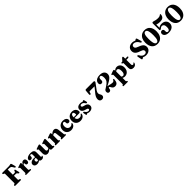

<svg xmlns="http://www.w3.org/2000/svg" viewBox="1001 -3910 7331 7331"><g transform="rotate(-45 4666.0 -244.5)"><path d="M431.5 -700Q461 -700 478.2 -708.5Q495.5 -717 512.5 -717Q531.5 -717 541 -706.5Q550.5 -696 557 -672.5L596 -525.5Q599.5 -512 592.2 -502.5Q585 -493 571.5 -490.5Q560.5 -488.5 550.2 -492.8Q540 -497 533 -513Q507 -564.5 484.2 -591.5Q461.5 -618.5 437.2 -628.2Q413 -638 382 -638H296V-364.5H375Q408 -364.5 421.8 -377.5Q435.5 -390.5 443 -426Q449.5 -449.5 471 -450Q494 -450.5 499.5 -425L535 -274.5Q542 -244 518 -236Q496 -228.5 480.5 -251Q458.5 -283 441 -294Q423.5 -305 387.5 -305H296V-101.5Q296 -75.5 322 -69L361.5 -60.5Q385 -53.5 385 -29.5Q385 0 350 0H73.5Q38.5 0 38.5 -29.5Q38.5 -52 61 -62L85 -69Q97 -73.5 103.5 -80.8Q110 -88 110 -101.5V-598.5Q110 -612 103.5 -619.2Q97 -626.5 85 -631L61 -638Q38.5 -648 38.5 -670.5Q38.5 -700 73.5 -700Z M837 -438.5 842 -364Q859.5 -419.5 893.8 -446.8Q928 -474 969.5 -474Q1014.5 -474 1039.5 -445.5Q1064.5 -417 1064.5 -362Q1064.5 -310 1043 -285.2Q1021.5 -260.5 987.5 -260.5Q953.5 -260.5 936.2 -277.8Q919 -295 918.5 -325.5V-344.5Q918 -372.5 894.5 -372.5Q874.5 -372.5 859.8 -346.2Q845 -320 845 -265V-93.5Q845 -62.5 868.5 -58.5L907.5 -52Q931 -48.5 931 -25.5Q931 0 901 0H662.5Q633 0 633 -25.5Q633 -42 651 -52L665.5 -56.5Q673 -60 676.5 -67.2Q680 -74.5 680 -92V-340Q680 -354.5 676.2 -360.5Q672.5 -366.5 665 -369L646.5 -371.5Q629.5 -378.5 629.5 -394Q629.5 -412.5 655.5 -422.5L766 -459Q801 -472 813 -472Q823 -472 829 -464.5Q835 -457 837 -438.5Z M1100 -103.5Q1100 -167.5 1155.5 -205.2Q1211 -243 1313.5 -243Q1346.5 -243 1372 -236.5V-373Q1372 -399 1359 -413.8Q1346 -428.5 1323 -428.5Q1302 -428.5 1289.8 -418.8Q1277.5 -409 1277.5 -394V-356Q1277.5 -321.5 1254.5 -301.8Q1231.5 -282 1190.5 -282Q1120.5 -282 1120.5 -343.5Q1120.5 -374.5 1146.8 -404.2Q1173 -434 1225.5 -453.8Q1278 -473.5 1356 -473.5Q1448 -473.5 1492.5 -436.5Q1537 -399.5 1537 -335V-99Q1537 -75 1557 -75Q1570 -75 1577.5 -88Q1582.5 -93.5 1588 -93.5Q1603.5 -93.5 1603.5 -73.5Q1603.5 -55.5 1590.5 -35.5Q1577.5 -15.5 1552.2 -2Q1527 11.5 1490 11.5Q1449 11.5 1422 -4.2Q1395 -20 1387.5 -46.5Q1362 -18.5 1323 -3.5Q1284 11.5 1241 11.5Q1177.5 11.5 1138.8 -20.8Q1100 -53 1100 -103.5ZM1266.5 -133Q1266.5 -99.5 1282.8 -82.5Q1299 -65.5 1325 -65.5Q1350.5 -65.5 1372 -80.5V-196.5Q1353 -203.5 1331 -203.5Q1301 -203.5 1283.8 -185Q1266.5 -166.5 1266.5 -133Z M1672.5 -133V-339.5Q1672.5 -354 1668.8 -359.8Q1665 -365.5 1657 -368.5L1639 -370.5Q1622 -377.5 1622 -393.5Q1622 -411.5 1647.5 -421.5L1758 -459.5Q1792.5 -472.5 1808.5 -472.5Q1823 -472.5 1830.8 -463.8Q1838.5 -455 1838.5 -441.5V-164Q1838.5 -127.5 1854.2 -109.2Q1870 -91 1897.5 -91Q1916 -91 1935 -99Q1954 -107 1973 -124L1974 -125V-339.5Q1974 -354 1970 -359.8Q1966 -365.5 1958.5 -368.5L1940.5 -370.5Q1923 -377.5 1923 -393.5Q1923 -411.5 1949 -421.5L2059 -459.5Q2077.5 -466.5 2088.5 -469.5Q2099.5 -472.5 2110.5 -472.5Q2124.5 -472.5 2132 -463.8Q2139.5 -455 2139.5 -441.5V-92.5Q2139.5 -75 2143.2 -67.5Q2147 -60 2154.5 -56.5L2169 -52Q2186.5 -42 2186.5 -25.5Q2186.5 0 2157.5 0H2040.5Q2013.5 0 1996 -18.2Q1978.5 -36.5 1978.5 -64.5V-77.5Q1924.5 -29 1881.8 -8.5Q1839 12 1801.5 12Q1744 12 1708.2 -26.5Q1672.5 -65 1672.5 -133Z M2447.5 -442V-386.5Q2499.5 -433 2539.8 -453.5Q2580 -474 2615.5 -474Q2672.5 -474 2703.2 -437.5Q2734 -401 2741 -337L2768 -93Q2769.5 -75 2772.5 -67.5Q2775.5 -60 2783 -56.5L2797 -51.5Q2814.5 -41.5 2814.5 -25.5Q2814.5 0 2785.5 0H2583.5Q2556 0 2556 -26Q2556 -41 2570.5 -49.5L2585.5 -54.5Q2593.5 -58 2597.5 -66Q2601.5 -74 2600 -92L2577.5 -301Q2573.5 -336 2560.5 -353.2Q2547.5 -370.5 2520.5 -370.5Q2486.5 -370.5 2450 -337.5L2447.5 -335.5V-92.5Q2447.5 -74 2450.8 -66Q2454 -58 2462 -54.5L2476.5 -49.5Q2490.5 -41 2490.5 -26Q2490.5 0 2463.5 0H2263.5Q2234.5 0 2234.5 -25.5Q2234.5 -42 2252 -51.5L2267 -56.5Q2274.5 -60 2278 -67.5Q2281.5 -75 2281.5 -92.5V-340Q2281.5 -354.5 2277.8 -360.2Q2274 -366 2266 -368.5L2248 -371Q2231 -378 2231 -394Q2231 -412 2256.5 -422L2367 -460Q2385 -467 2396.2 -470Q2407.5 -473 2418 -473Q2432 -473 2439.8 -464.2Q2447.5 -455.5 2447.5 -442Z M3289.5 -335Q3289.5 -301 3267.2 -279.5Q3245 -258 3207.5 -258Q3170.5 -258 3151.2 -278.8Q3132 -299.5 3132 -333.5V-355.5Q3132 -383 3117 -398.5Q3102 -414 3075.5 -414Q3040 -414 3016 -379.8Q2992 -345.5 2992 -281.5Q2992 -194 3033.8 -149.2Q3075.5 -104.5 3138.5 -104.5Q3215 -104.5 3251 -158Q3267 -173 3276 -172.5Q3291.5 -172 3291 -149Q3288 -104.5 3261 -68Q3234 -31.5 3187.5 -10Q3141 11.5 3080 11.5Q3011.5 11.5 2957.8 -16.8Q2904 -45 2873.2 -97.2Q2842.5 -149.5 2842.5 -221Q2842.5 -293 2873.5 -350.2Q2904.5 -407.5 2960.8 -440.8Q3017 -474 3093.5 -474Q3185.5 -474 3237.5 -433.2Q3289.5 -392.5 3289.5 -335Z M3798 -287.5Q3798 -229 3737 -229H3491.5Q3502.5 -163.5 3541 -131.2Q3579.5 -99 3637.5 -99Q3677.5 -99 3708.8 -115.8Q3740 -132.5 3756.5 -162.5Q3772 -177.5 3781.5 -177Q3797 -176.5 3796.5 -154Q3795.5 -109.5 3768.2 -71.8Q3741 -34 3692.8 -11.2Q3644.5 11.5 3581 11.5Q3508.5 11.5 3453.8 -18Q3399 -47.5 3368.5 -100.2Q3338 -153 3338 -223Q3338 -297 3367.5 -353.5Q3397 -410 3453 -442Q3509 -474 3588 -474Q3653.5 -474 3700.5 -449.2Q3747.5 -424.5 3772.8 -382.5Q3798 -340.5 3798 -287.5ZM3487.5 -280Q3487.5 -275.5 3487.5 -272H3608Q3632.5 -272 3632.5 -296Q3632.5 -356.5 3613 -385.2Q3593.5 -414 3565.5 -414Q3532 -414 3509.8 -381.2Q3487.5 -348.5 3487.5 -280Z M4059.5 -39.5Q4089 -39.5 4104.2 -53Q4119.5 -66.5 4119.5 -87Q4119.5 -107 4104 -122Q4088.5 -137 4045 -148.5Q3970.5 -166.5 3927.8 -190.5Q3885 -214.5 3867.2 -246.5Q3849.5 -278.5 3849.5 -320Q3849.5 -390.5 3898.2 -432.2Q3947 -474 4041.5 -474Q4088.5 -474 4112.8 -462.5Q4137 -451 4150.5 -451Q4163.5 -451 4175.8 -462.5Q4188 -474 4202.5 -474Q4212 -474 4219.5 -468Q4227 -462 4232.5 -445.5L4254.5 -358.5Q4268.5 -314 4242.5 -304Q4215.5 -294 4195 -322Q4161.5 -375.5 4126.8 -399.2Q4092 -423 4050 -423Q4017 -423 4000.8 -408.2Q3984.5 -393.5 3984.5 -370.5Q3984.5 -347 4003.8 -331Q4023 -315 4078.5 -302.5Q4171.5 -283.5 4213 -242.8Q4254.5 -202 4254.5 -138Q4254.5 -93 4230.8 -59.2Q4207 -25.5 4165.5 -6.8Q4124 12 4070.5 12Q4036 12 4015.2 5.8Q3994.5 -0.5 3982.5 -6.8Q3970.5 -13 3963.5 -13Q3950.5 -13 3937.5 -0.8Q3924.5 11.5 3911 11.5Q3891 11.5 3885.5 -17.5L3869.5 -103Q3861 -146 3884 -153.5Q3906.5 -160.5 3928 -130.5Q3958.5 -82 3991 -60.8Q4023.5 -39.5 4059.5 -39.5Z M4852 -87Q4852 -46 4823.2 -15.8Q4794.5 14.5 4738 14.5Q4683 14.5 4650.8 -19.2Q4618.5 -53 4618.5 -115Q4618.5 -175 4651.5 -239.5Q4684.5 -304 4761.5 -390L4887 -546H4639Q4620.5 -546 4612.2 -539.2Q4604 -532.5 4600 -516L4586 -462Q4579 -433.5 4551.5 -433.5Q4518 -433.5 4520.5 -470.5L4536.5 -658Q4538 -677 4549 -688.5Q4560 -700 4580 -700H4982.5Q5006 -700 5018.5 -688.8Q5031 -677.5 5031 -659Q5031 -648 5024.8 -634.2Q5018.5 -620.5 5000 -599.5L4892.5 -454.5Q4853 -405.5 4831.5 -371.8Q4810 -338 4801.5 -311.8Q4793 -285.5 4793 -258.5Q4793 -232.5 4801.8 -212.2Q4810.5 -192 4822.5 -173.5Q4834.5 -155 4843.2 -134.5Q4852 -114 4852 -87Z M5053 -75.5Q5053 -150 5122.5 -182L5216.5 -243.5Q5303 -297.5 5344.2 -359.5Q5385.5 -421.5 5385.5 -508.5Q5385.5 -593.5 5365 -629.8Q5344.5 -666 5309.5 -666Q5272 -666 5254.8 -640.8Q5237.5 -615.5 5237.5 -573V-517.5Q5237.5 -477 5214 -453.5Q5190.5 -430 5151.5 -430Q5112.5 -430 5089.8 -454.2Q5067 -478.5 5067 -522.5Q5067 -572 5095.5 -615.8Q5124 -659.5 5182.5 -686.8Q5241 -714 5330 -714Q5456.5 -714 5517.8 -659.2Q5579 -604.5 5579 -519.5Q5579 -468 5553.2 -423Q5527.5 -378 5470.5 -334.2Q5413.5 -290.5 5320 -243L5236 -199.5Q5277.5 -196.5 5315.8 -185.8Q5354 -175 5392.2 -165.2Q5430.5 -155.5 5472.5 -155.5Q5506.5 -155.5 5527.2 -169.5Q5548 -183.5 5561.5 -213.5Q5574.5 -236.5 5593 -235Q5615.5 -232.5 5612 -192.5Q5602.5 -80.5 5560.5 -33.2Q5518.5 14 5449.5 14Q5395.5 14 5360.5 -10.5Q5325.5 -35 5296.5 -96.5Q5284 -117 5275.5 -125Q5267 -133 5255.5 -133Q5242.5 -133 5235 -121Q5227.5 -109 5224.5 -81Q5219 -29 5195 -7.5Q5171 14 5130.5 14Q5096.5 14 5074.8 -10Q5053 -34 5053 -75.5Z M5865.5 -442V-406.5Q5896.5 -439 5932.8 -456.5Q5969 -474 6012 -474Q6069 -474 6113 -445.2Q6157 -416.5 6182 -365Q6207 -313.5 6207 -245Q6207 -166 6176.8 -108.2Q6146.5 -50.5 6094 -19Q6041.5 12.5 5975 12.5Q5914.5 12.5 5871.5 -17V140.5Q5871.5 158.5 5875 166Q5878.5 173.5 5886 176.5L5904 181.5Q5921.5 191 5921.5 208Q5921.5 233 5892.5 233H5688Q5659 233 5659 208Q5659 191 5676.5 181.5L5690.5 176.5Q5698 173.5 5701.8 166Q5705.5 158.5 5705.5 140.5V-340.5Q5705.5 -354.5 5701.5 -360.5Q5697.5 -366.5 5690 -369L5672 -371Q5655 -378.5 5655 -394Q5655 -411.5 5680.5 -422L5784 -460Q5816.5 -473 5835.5 -473Q5850 -473 5857.8 -464.5Q5865.5 -456 5865.5 -442ZM5942 -393Q5902.5 -393 5871.5 -359V-88Q5900 -55.5 5940.5 -55.5Q5982 -55.5 6009 -96.2Q6036 -137 6036 -227Q6036 -313.5 6009.5 -353.2Q5983 -393 5942 -393Z M6278.5 -403.5 6257 -410Q6239 -417.5 6239 -436Q6239 -447.5 6247 -454.8Q6255 -462 6267.5 -462H6294.5Q6302.5 -462 6309.5 -466.8Q6316.5 -471.5 6326 -484L6390 -556.5Q6412 -584.5 6434 -584.5Q6462.5 -584.5 6462.5 -553V-462H6570Q6598 -462 6598 -439.5Q6598 -423.5 6583.2 -412.5Q6568.5 -401.5 6535.5 -401.5H6462.5V-159Q6462.5 -89 6512.5 -89Q6531.5 -89 6543 -98.8Q6554.5 -108.5 6563.2 -119.8Q6572 -131 6582 -136Q6598 -137.5 6597.5 -114Q6594.5 -61.5 6552.2 -25.2Q6510 11 6445 11Q6374 11 6335.8 -23.5Q6297.5 -58 6297.5 -130V-373Q6297.5 -387 6293.2 -393.2Q6289 -399.5 6278.5 -403.5Z M7120.5 13Q7082 13 7055.2 5Q7028.5 -3 7011.2 -11.2Q6994 -19.5 6984.5 -19.5Q6972 -19.5 6961.2 -10.8Q6950.5 -2 6940 6.8Q6929.5 15.5 6918 15.5Q6891 15.5 6884.5 -19L6853.5 -183Q6848 -210.5 6874.5 -218.5Q6900 -226.5 6917 -197Q6962 -113 7009 -81.5Q7056 -50 7107.5 -50Q7153 -50 7180.2 -73Q7207.5 -96 7208 -136Q7208 -162.5 7196.2 -183.5Q7184.5 -204.5 7152.8 -223.2Q7121 -242 7061 -261Q6977.5 -287 6928.2 -321.5Q6879 -356 6858 -400.2Q6837 -444.5 6837 -500Q6837 -562 6867 -609.8Q6897 -657.5 6951.2 -684.8Q7005.5 -712 7079 -712Q7119.5 -712 7147.2 -703.8Q7175 -695.5 7193.8 -687.5Q7212.5 -679.5 7225.5 -679.5Q7236.5 -679.5 7245.8 -688.2Q7255 -697 7265 -705.5Q7275 -714 7288.5 -714Q7301.5 -714 7310.2 -704.8Q7319 -695.5 7326 -671.5L7372 -508Q7382 -473.5 7351.5 -465Q7325 -457 7310.5 -485.5Q7262.5 -576 7208 -612Q7153.5 -648 7098.5 -648Q7055 -648 7029.2 -622.8Q7003.5 -597.5 7003.5 -557.5Q7003.5 -530 7016 -508Q7028.5 -486 7060.5 -466Q7092.5 -446 7151.5 -425.5Q7234 -397.5 7281.5 -363.8Q7329 -330 7349.2 -288.2Q7369.5 -246.5 7369.5 -194.5Q7369 -136.5 7339.5 -89.5Q7310 -42.5 7254.2 -14.8Q7198.5 13 7120.5 13Z M7746 -714Q7887.5 -714 7967.8 -619.5Q8048 -525 8048 -353.5Q8048 -237.5 8009.5 -155.2Q7971 -73 7901.5 -29.5Q7832 14 7739.5 14Q7594.5 14 7515.2 -81.5Q7436 -177 7436 -352.5Q7436 -463.5 7474.2 -544.5Q7512.5 -625.5 7582 -669.8Q7651.5 -714 7746 -714ZM7858 -329.5Q7858 -448 7844.5 -520.2Q7831 -592.5 7804.8 -625Q7778.5 -657.5 7739.5 -657.5Q7684 -657.5 7655 -589.5Q7626 -521.5 7626 -373Q7626 -253 7639.5 -180.2Q7653 -107.5 7679.8 -74.8Q7706.5 -42 7746 -42Q7798.5 -42 7828.2 -107.8Q7858 -173.5 7858 -329.5Z M8119 -143.5Q8119 -185 8145 -211.5Q8171 -238 8209 -238Q8247.5 -238 8268 -215Q8288.5 -192 8288.5 -155.5V-100.5Q8288.5 -73 8306.8 -54.2Q8325 -35.5 8359.5 -35.5Q8396.5 -35.5 8420.5 -72.5Q8444.5 -109.5 8444.5 -190Q8444.5 -277 8414.2 -317.2Q8384 -357.5 8334.5 -357.5Q8280.5 -357.5 8230.5 -307Q8217.5 -298 8209 -293.8Q8200.5 -289.5 8189.5 -289.5Q8177 -289.5 8168.2 -297.2Q8159.5 -305 8159.5 -321V-664.5Q8159.5 -686 8170.8 -698.8Q8182 -711.5 8206 -711.5Q8225 -711.5 8251.5 -702Q8293 -687 8339.2 -678.2Q8385.5 -669.5 8434.5 -669.5Q8489 -669.5 8524 -680Q8559 -690.5 8576.5 -710Q8596 -725 8609.5 -721Q8616.5 -719 8620.2 -711.5Q8624 -704 8621 -686.5Q8609.5 -593.5 8554.2 -554Q8499 -514.5 8399.5 -514.5Q8353.5 -514.5 8307.5 -523Q8261.5 -531.5 8223 -545.5V-370Q8257.5 -398.5 8296.8 -412.2Q8336 -426 8389 -426Q8460 -426 8513 -399.5Q8566 -373 8595.5 -325.2Q8625 -277.5 8625 -213Q8625 -141.5 8591 -90.8Q8557 -40 8495.2 -13Q8433.5 14 8350.5 14Q8238 14 8178.5 -31.2Q8119 -76.5 8119 -143.5Z M9000.5 -714Q9142 -714 9222.2 -619.5Q9302.5 -525 9302.5 -353.5Q9302.5 -237.5 9264 -155.2Q9225.5 -73 9156 -29.5Q9086.5 14 8994 14Q8849 14 8769.8 -81.5Q8690.5 -177 8690.5 -352.5Q8690.5 -463.5 8728.8 -544.5Q8767 -625.5 8836.5 -669.8Q8906 -714 9000.5 -714ZM9112.5 -329.5Q9112.5 -448 9099 -520.2Q9085.5 -592.5 9059.2 -625Q9033 -657.5 8994 -657.5Q8938.5 -657.5 8909.5 -589.5Q8880.5 -521.5 8880.5 -373Q8880.5 -253 8894 -180.2Q8907.5 -107.5 8934.2 -74.8Q8961 -42 9000.5 -42Q9053 -42 9082.8 -107.8Q9112.5 -173.5 9112.5 -329.5Z"/></g></svg>

Font: Fraunces 72pt S050
Style: Bold
Weight: 700
Version: Version 1.000; ttfautohint (v1.8.3)